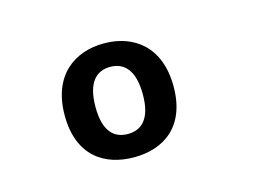

<svg xmlns="http://www.w3.org/2000/svg" viewBox="-55 -873 730 517"><g transform="rotate(-15 310.0 -615.0)"><path d="M415.5 -613C415.5 -724.5 346.5 -773.5 264 -773.5C181.5 -773.5 112 -724.5 112 -613C112 -500.5 181.5 -456 264 -456C346 -456 415.5 -500.5 415.5 -613ZM198 -613.5C198 -685 227.5 -708 264 -708C300 -708 330 -685 330 -613.5C330 -543 300 -521 264 -521C227.5 -521 198 -543 198 -613.5Z"/></g></svg>

Font: Monaspace Argon SemiBold
Style: Regular
Weight: 600
Designer: Riley Cran & the Lettermatic Team
Foundry: Lettermatic
Version: Version 1.000 (Monaspace Argon)